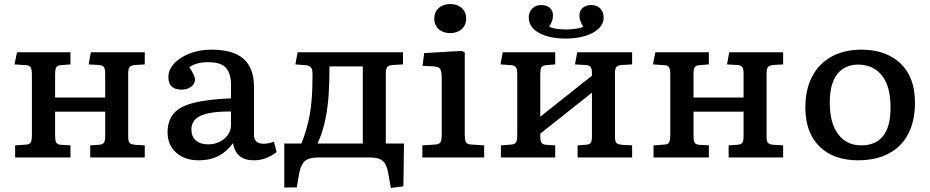

<svg xmlns="http://www.w3.org/2000/svg" viewBox="-20 -780 4607 951"><path d="M55 0V-60L111 -64Q127 -65 132.5 -75.5Q138 -86 138 -112V-409Q138 -435 132.5 -445.5Q127 -456 111 -457L52 -461L64 -521H329V-461L279 -457Q263 -455 258 -445.5Q253 -436 253 -412V-297H501V-416Q501 -440 494 -448.5Q487 -457 470 -458L419 -461L430 -521H697V-461L648 -458Q627 -456 621 -447Q615 -438 615 -417V-104Q615 -82 621 -73.5Q627 -65 648 -63L697 -60V0H427V-60L470 -63Q487 -64 494 -72Q501 -80 501 -105V-227H253V-108Q253 -85 258 -75Q263 -65 279 -63L329 -60V0Z M965 14Q895 14 852.5 -24Q810 -62 810 -124Q810 -182 840 -217.5Q870 -253 939 -270.5Q1008 -288 1124 -293V-363Q1124 -413 1100.5 -442.5Q1077 -472 1009 -472Q981 -472 956 -465Q931 -458 918 -447Q933 -424 939.5 -409.5Q946 -395 946 -387Q946 -365 927 -350.5Q908 -336 880 -336Q814 -336 814 -398Q814 -435 843 -466Q872 -497 920.5 -515.5Q969 -534 1028 -534Q1136 -534 1187 -488Q1238 -442 1238 -350V-113Q1238 -68 1285 -68Q1311 -68 1337 -78L1350 -27Q1332 -11 1301.5 1.5Q1271 14 1238 14Q1191 14 1166 -8Q1141 -30 1134 -71Q1105 -30 1063 -8Q1021 14 965 14ZM1011 -65Q1058 -65 1091 -93Q1124 -121 1124 -161V-228Q1021 -228 974.5 -207Q928 -186 928 -139Q928 -104 950 -84.5Q972 -65 1011 -65Z M1916 151 1903 78Q1896 35 1876.5 17.5Q1857 0 1812 0H1556Q1511 0 1490.5 17.5Q1470 35 1462 78L1450 148L1388 149V-69H1473Q1494 -123 1506 -173Q1518 -223 1523 -279.5Q1528 -336 1528 -412Q1528 -438 1520 -446.5Q1512 -455 1496 -457L1443 -461L1454 -521H1976V-461L1925 -458Q1904 -456 1897.5 -447Q1891 -438 1891 -417V-69H1981L1978 143ZM1553 -69H1777V-451H1612Q1612 -374 1608 -313.5Q1604 -253 1594 -201Q1586 -159 1575.5 -127Q1565 -95 1553 -69Z M2210 -616Q2175 -616 2153 -635.5Q2131 -655 2131 -688Q2131 -720 2153 -740Q2175 -760 2210 -760Q2245 -760 2267 -740.5Q2289 -721 2289 -688Q2289 -656 2267 -636Q2245 -616 2210 -616ZM2072 0V-60L2135 -64Q2155 -65 2161.5 -75.5Q2168 -86 2168 -114V-390Q2168 -425 2161 -437Q2154 -449 2129 -451L2073 -454L2081 -517L2268 -528L2282 -520V-111Q2282 -90 2287 -77.5Q2292 -65 2316 -64L2378 -60V0Z M2461 0V-60L2514 -64Q2531 -66 2536.5 -76Q2542 -86 2542 -112V-409Q2542 -435 2536.5 -445Q2531 -455 2514 -457L2459 -461L2470 -521H2730V-461L2683 -457Q2666 -455 2661 -445.5Q2656 -436 2656 -412V-202L2912 -405V-416Q2912 -440 2905.5 -448.5Q2899 -457 2881 -458L2828 -461L2839 -521H3111V-461L3059 -458Q3038 -456 3032 -447Q3026 -438 3026 -417V-104Q3026 -82 3032 -73.5Q3038 -65 3059 -63L3111 -60V0H2841V-60L2881 -63Q2899 -64 2905.5 -72Q2912 -80 2912 -105V-321L2656 -118V-108Q2656 -85 2661 -75Q2666 -65 2683 -63L2730 -60V0ZM2783 -589Q2701 -589 2650 -617Q2599 -645 2599 -694Q2599 -720 2616 -737.5Q2633 -755 2660 -755Q2687 -755 2703 -741.5Q2719 -728 2719 -703Q2719 -676 2700 -648Q2713 -641 2735.5 -637.5Q2758 -634 2783 -634Q2808 -634 2831.5 -637.5Q2855 -641 2869 -648Q2850 -676 2850 -703Q2850 -728 2866.5 -741.5Q2883 -755 2908 -755Q2937 -755 2953.5 -737.5Q2970 -720 2970 -694Q2970 -662 2945.5 -638.5Q2921 -615 2878.5 -602Q2836 -589 2783 -589Z M3217 0V-60L3273 -64Q3289 -65 3294.5 -75.5Q3300 -86 3300 -112V-409Q3300 -435 3294.5 -445.5Q3289 -456 3273 -457L3214 -461L3226 -521H3491V-461L3441 -457Q3425 -455 3420 -445.5Q3415 -436 3415 -412V-297H3663V-416Q3663 -440 3656 -448.5Q3649 -457 3632 -458L3581 -461L3592 -521H3859V-461L3810 -458Q3789 -456 3783 -447Q3777 -438 3777 -417V-104Q3777 -82 3783 -73.5Q3789 -65 3810 -63L3859 -60V0H3589V-60L3632 -63Q3649 -64 3656 -72Q3663 -80 3663 -105V-227H3415V-108Q3415 -85 3420 -75Q3425 -65 3441 -63L3491 -60V0Z M4230 14Q4108 14 4038.5 -55Q3969 -124 3969 -248Q3969 -338 4003.5 -402.5Q4038 -467 4100.5 -500.5Q4163 -534 4247 -534Q4368 -534 4440 -466Q4512 -398 4512 -271Q4512 -136 4438 -61Q4364 14 4230 14ZM4246 -60Q4317 -60 4354 -106.5Q4391 -153 4391 -246Q4391 -354 4347.5 -407Q4304 -460 4231 -460Q4165 -460 4127.5 -413.5Q4090 -367 4090 -272Q4090 -169 4132 -114.5Q4174 -60 4246 -60Z"/></svg>

Font: Literata 7pt Medium
Style: Regular
Weight: 500
Designer: Latin by Veronika Burian and Jose Scaglione. Greek by Irene Vlachou. Cyrillic by Vera Evstafieva.
Foundry: TypeTogether
Version: Version 3.002